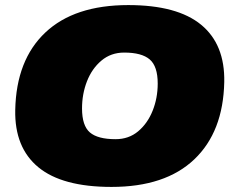

<svg xmlns="http://www.w3.org/2000/svg" viewBox="-20 -728 920 756"><path d="M419 8Q225 8 131 -69.5Q37 -147 40 -295Q44 -492 158.5 -600Q273 -708 485 -708Q678 -708 772 -630.5Q866 -553 863 -405Q859 -209 745 -100.5Q631 8 419 8ZM435 -180Q487 -180 524 -211Q561 -242 581 -292Q601 -342 601 -399Q601 -467 569.5 -494Q538 -521 469 -521Q417 -521 379.5 -489.5Q342 -458 322.5 -408Q303 -358 303 -301Q303 -233 334 -206.5Q365 -180 435 -180Z"/></svg>

Font: Georama Extended Black
Style: Italic
Weight: 900
Width: 7
Italic angle: -9°
Designer: Jean-Baptiste Levee
Foundry: Production Type
Version: Version 1.000